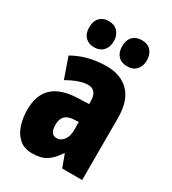

<svg xmlns="http://www.w3.org/2000/svg" viewBox="-188 -866 871 975"><g transform="rotate(30 247.0 -378.5)"><path d="M266 -563Q349 -563 397 -513.5Q445 -464 445 -363V0H328L301 -73H298Q271 -31 239.5 -10.5Q208 10 156 10Q109 10 80 -16Q51 -42 38 -83Q25 -124 25 -169Q25 -258 72.5 -301.5Q120 -345 211 -349L283 -352V-366Q283 -434 230 -434Q183 -434 111 -393L69 -513Q110 -537 159.5 -550Q209 -563 266 -563ZM253 -245Q187 -242 187 -176Q187 -119 226 -119Q250 -119 266.5 -141Q283 -163 283 -198V-247ZM88 -690Q88 -727 107.5 -747Q127 -767 159 -767Q193 -767 212.5 -746Q232 -725 232 -690Q232 -656 212.5 -635Q193 -614 159 -614Q127 -614 107.5 -634Q88 -654 88 -690ZM281 -690Q281 -727 300.5 -747Q320 -767 353 -767Q388 -767 407 -746Q426 -725 426 -690Q426 -656 407 -635Q388 -614 353 -614Q319 -614 300 -634.5Q281 -655 281 -690Z"/></g></svg>

Font: Noto Sans Malayalam ExtraCondensed Black
Style: Regular
Weight: 900
Width: 2
Designer: Jelle Bosma - Monotype Design Team
Foundry: Monotype Imaging Inc.
Version: Version 2.104; ttfautohint (v1.8.4.7-5d5b)